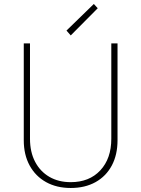

<svg xmlns="http://www.w3.org/2000/svg" viewBox="-20 -938 711 966"><path d="M335.9 7.8Q265.1 7.8 211.9 -21.7Q158.7 -51.3 129.2 -105.2Q99.6 -159.2 99.6 -232.4V-719.7H130.9V-240.2Q130.9 -173.3 156.5 -124.3Q182.1 -75.2 228.3 -48.3Q274.4 -21.5 335.9 -21.5Q429.2 -21.5 484.6 -80.8Q540 -140.1 540 -240.2V-719.7H571.3V-232.4Q571.3 -159.2 542.5 -105.2Q513.7 -51.3 460.7 -21.7Q407.7 7.8 335.9 7.8ZM335.9 -759.8 314.5 -784.2 452.1 -918 471.7 -896.5Z"/></svg>

Font: Reddit Sans ExtraLight
Style: Regular
Weight: 250
Designer: Stephen Hutchings
Foundry: Reddit
Version: Version 1.014